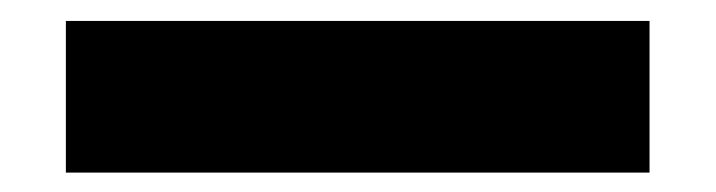

<svg xmlns="http://www.w3.org/2000/svg" viewBox="-20 -20 701 188"><path d="M44.5 149V0.5H616V149Z"/></svg>

Font: Encode Sans Semi Expanded ExtraBold
Style: Regular
Weight: 800
Width: 6
Designer: Multiple Designers
Foundry: Impallari Type
Version: Version 3.000; ttfautohint (v1.8.3) -l 8 -r 50 -G 200 -x 14 